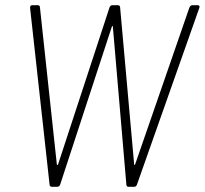

<svg xmlns="http://www.w3.org/2000/svg" viewBox="-20 -720 789 740"><path d="M171 -9 96 -689V-691Q96 -700 105 -700H125Q134 -700 134 -691L199 -87Q199 -84 201 -84Q203 -84 204 -87L402 -691Q405 -700 414 -700H433Q443 -700 443 -691L497 -87Q497 -84 498.5 -84Q500 -84 501 -87L710 -691Q714 -700 722 -700H742Q747 -700 748.5 -696.5Q750 -693 748 -689L508 -9Q507 -5 504 -2.5Q501 0 497 0H476Q467 0 467 -9L415 -617Q415 -620 414 -620Q413 -620 411 -617L212 -9Q209 0 200 0H180Q176 0 173.5 -2.5Q171 -5 171 -9Z"/></svg>

Font: Barlow Semi Condensed ExLight
Style: Italic
Weight: 275
Width: 4
Italic angle: -7°
Designer: Jeremy Tribby
Foundry: Tribby Type
Version: Version 1.408